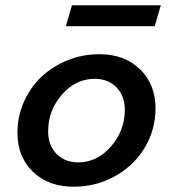

<svg xmlns="http://www.w3.org/2000/svg" viewBox="-20 -691 654 726"><path d="M46 -189Q46 -251 70 -305Q94 -359 135 -399Q177 -439 234 -462.5Q291 -486 356 -486Q451 -486 509.5 -429Q568 -372 568 -281Q568 -219 544 -165Q520 -111 478 -71Q436 -31 379.5 -8Q323 15 258 15Q163 15 104.5 -41.5Q46 -98 46 -189ZM162 -194Q162 -142 193.5 -109.5Q225 -77 276 -77Q347 -77 399.5 -137Q452 -197 452 -276Q452 -328 420.5 -360.5Q389 -393 338 -393Q266 -393 214 -333Q162 -273 162 -194ZM565 -592H229L252 -671H588Z"/></svg>

Font: Intel One Mono Medium
Style: Italic
Weight: 500
Italic angle: -16°
Monospace: yes
Designer: Fred Shallcrass
Foundry: Frere-Jones Type LLC
Version: Version 1.400;hotconv 1.1.0;makeotfexe 2.6.0;FJTRelease1.4